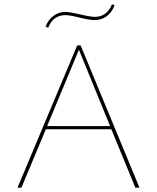

<svg xmlns="http://www.w3.org/2000/svg" viewBox="-20 -868 726 888"><path d="M203 -740 191 -744Q202 -776 227 -794.5Q252 -813 282 -813Q297 -813 319.5 -808Q342 -803 348 -802Q398 -790 419 -790Q474 -790 498 -848L510 -844Q498 -811 473.5 -793Q449 -775 417 -775Q396 -775 346 -787Q304 -798 282 -798Q255 -798 234.5 -783.5Q214 -769 203 -740ZM495 -270H192L79 0H61L337 -658H353L625 0H606ZM489 -285 345 -638 198 -285Z"/></svg>

Font: Ysabeau Infant Thin
Style: Regular
Weight: 200
Designer: Christian Thalmann (Catharsis Fonts)
Version: Version 0.003